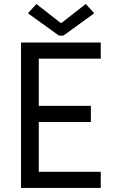

<svg xmlns="http://www.w3.org/2000/svg" viewBox="-20 -930 576 950"><path d="M84 -719.7H478.5V-639.6H171.9V-406.2H429.7V-326.2H171.9V-80.1H478.5V0H84ZM280.3 -816.4H284.2L404.3 -910.2L446.3 -864.3L293.9 -753.9H271.5L118.2 -864.3L160.2 -910.2Z"/></svg>

Font: Reddit Sans Vanilla
Style: Regular
Weight: 400
Designer: Stephen Hutchings
Foundry: Reddit
Version: Version 1.013